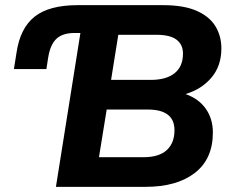

<svg xmlns="http://www.w3.org/2000/svg" viewBox="-20 -725 900 745"><path d="M197 0 292 -597H269Q223 -597 199 -574.5Q175 -552 167 -502L160 -457H34L44 -520Q58 -616 114.5 -660.5Q171 -705 281 -705H613Q693 -705 743 -683Q793 -661 816 -623Q839 -585 839 -537Q839 -470 801 -424.5Q763 -379 700 -360Q751 -342 778.5 -303Q806 -264 806 -211Q806 -108 736 -54Q666 0 545 0ZM411 -415H565Q625 -415 657.5 -441Q690 -467 690 -517Q690 -552 665 -571Q640 -590 587 -590H439ZM364 -115H537Q597 -115 627 -142.5Q657 -170 657 -220Q657 -300 553 -300H394Z"/></svg>

Font: Nunito Sans ExtraBold
Style: Italic
Weight: 800
Italic angle: -9°
Designer: Vernon Adams
Foundry: Vernon Adams
Version: Version 3.006; ttfautohint (v1.8.3)